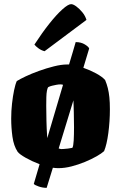

<svg xmlns="http://www.w3.org/2000/svg" viewBox="-20 -811 584 926"><path d="M487 -425Q495 -406 500 -386Q505 -366 507.5 -341.5Q510 -317 510 -284Q510 -226 502.5 -169.5Q495 -113 482 -82Q470 -71 445.5 -57Q421 -43 389.5 -30Q358 -17 325 -8.5Q292 0 262 0Q255 0 248.5 -0.5Q242 -1 235 -2L205 95Q186 95 167 88.5Q148 82 143 76L171 -19Q134 -33 104 -50Q74 -67 65 -79Q46 -108 40 -151.5Q34 -195 34 -239Q34 -276 38 -311.5Q42 -347 48 -376Q54 -405 61 -420Q75 -429 103.5 -442.5Q132 -456 168 -469Q204 -482 240 -491Q276 -500 303 -500Q305 -500 308 -500Q311 -500 313 -500Q323 -532 331 -560Q339 -588 345 -608Q371 -608 389.5 -596.5Q408 -585 410 -577L382 -484Q414 -473 443.5 -457Q473 -441 487 -425ZM203 -301Q203 -269 204 -228.5Q205 -188 207 -160Q207 -156 207.5 -152Q208 -148 208 -145L284 -402Q281 -403 278 -403.5Q275 -404 272 -404Q263 -404 252 -402Q241 -400 231 -397.5Q221 -395 213 -391Q209 -387 206.5 -374Q204 -361 203.5 -342.5Q203 -324 203 -301ZM329 -98Q334 -106 335.5 -134Q337 -162 337 -198Q337 -214 336.5 -232Q336 -250 336 -268.5Q336 -287 335 -304Q335 -310 334.5 -316Q334 -322 334 -327L263 -95Q267 -94 270 -93Q273 -92 275 -92Q277 -92 286.5 -92.5Q296 -93 308 -94.5Q320 -96 329 -98ZM195 -564Q179 -568 165.5 -578Q152 -588 146 -596Q183 -653 218 -697Q253 -741 281 -766Q309 -791 323 -791Q333 -791 348 -780Q363 -769 377 -752Q391 -735 397 -715Z"/></svg>

Font: Texturina 12pt Black
Style: Regular
Weight: 900
Designer: Guillermo Torres Carreño
Foundry: Omnibus-Type
Version: Version 1.002